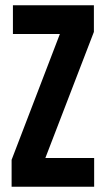

<svg xmlns="http://www.w3.org/2000/svg" viewBox="-20 -708 401 728"><path d="M24 -102 207 -579H29V-688H336V-587L152 -109H337V0H24Z"/></svg>

Font: Saira ExtraCondensed
Style: Bold
Weight: 700
Width: 2
Designer: Hector Gatti with collaboration of the Omnibus-Type team
Foundry: Omnibus-Type
Version: Version 0.072; ttfautohint (v1.8)